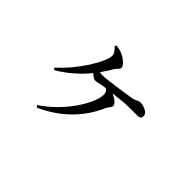

<svg xmlns="http://www.w3.org/2000/svg" viewBox="-106 -867 1211 1211"><g transform="rotate(45 500.0 -261.5)"><path d="M288 55C443 -16 541 -122 598 -253C606 -270 621 -279 621 -295C621 -310 597 -331 562 -347C599 -351 638 -355 663 -357C699 -359 743 -358 770 -358C797 -358 802 -370 802 -385C802 -413 757 -431 725 -431C711 -431 702 -418 667 -412C627 -405 473 -382 435 -382C427 -382 419 -383 411 -385C429 -410 445 -435 461 -462C472 -480 488 -486 488 -501C488 -520 457 -546 432 -559C414 -569 392 -575 366 -578L360 -567C383 -545 393 -532 393 -514C393 -455 295 -297 187 -202L198 -190C276 -236 336 -291 385 -351C399 -338 416 -326 428 -326C443 -326 459 -332 478 -336L511 -340C523 -331 529 -318 529 -301C529 -227 429 -57 277 42Z"/></g></svg>

Font: Noto Serif TC Medium
Style: Regular
Weight: 500
Designer: Ryoko NISHIZUKA 西塚涼子 (kana & ideographs); Frank Grießhammer (Latin, Greek & Cyrillic); Wenlong ZHANG 张文龙 (bopomofo); San
Foundry: Adobe
Version: Version 2.001;hotconv 1.1.0;makeotfexe 2.6.0